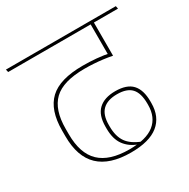

<svg xmlns="http://www.w3.org/2000/svg" viewBox="-158 -760 885 897"><g transform="rotate(-30 284.0 -312.0)"><path d="M369 -610.5H556.5L553.5 -625.5H365.5ZM452 -615.5H435V-487L452 -487.5ZM-10 -610.5H582.5L579.5 -625.5H-13.5ZM435 -616.5V-440.5L452.5 -431.5V-616.5ZM71.5 -247.5V-217Q71.5 -106 128.8 -51.8Q186 2.5 300 2.5Q399 2.5 448 -37Q497 -76.5 497 -150.5V-159Q497 -221.5 468.5 -252.2Q440 -283 378 -283Q319 -283 287.5 -253.5Q256 -224 256 -162V-152Q256 -95.5 280.5 -62Q305 -28.5 348.5 -13.5V-11.5L369.5 -16.5Q318 -36 295.8 -68Q273.5 -100 273.5 -153V-161Q273.5 -215.5 300 -241Q326.5 -266.5 378 -266.5Q431.5 -266.5 455.5 -240.2Q479.5 -214 479.5 -157.5V-151Q479.5 -84 435.5 -49Q391.5 -14 301 -14Q193.5 -14 141.8 -63.8Q90 -113.5 90 -217.5V-246.5Q90 -349 140.2 -397.2Q190.5 -445.5 306.5 -445.5Q331.5 -445.5 355.2 -444Q379 -442.5 403.2 -439.5Q427.5 -436.5 452.5 -431.5V-448Q415.5 -455.5 379.8 -458.8Q344 -462 306 -462Q182 -462 126.8 -410Q71.5 -358 71.5 -247.5Z"/></g></svg>

Font: Anek Devanagari Thin
Style: Regular
Weight: 250
Designer: Kailash Malviya (Devanagari) & Yesha Goshar (Latin)
Foundry: Ek Type
Version: Version 1.003